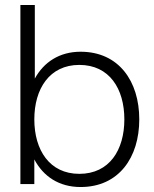

<svg xmlns="http://www.w3.org/2000/svg" viewBox="-20 -740 620 772"><path d="M62 0H118V-99C154 -31 217 12 304 12C458 12 540 -107 540 -260C540 -413 458 -532 304 -532C219 -532 156 -490 120 -424V-720H62ZM118 -260C118 -383 179 -479 299 -479C420 -479 480 -383 480 -260C480 -137 420 -41 299 -41C179 -41 118 -137 118 -260Z"/></svg>

Font: Aspekta 250
Style: Regular
Weight: 250
Designer: Ivo Dolenc
Version: Version 2.000